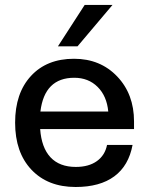

<svg xmlns="http://www.w3.org/2000/svg" viewBox="-20 -747 602 775"><path d="M434.1 -727.1 293 -560.1H213.9L321.8 -727.1ZM41 -252Q41 -371.1 105 -440.4Q168.9 -509.8 278.8 -509.8Q384.8 -509.8 452.9 -438.5Q521 -367.2 521 -256.8V-226.1H142.1Q147.5 -150.9 183.8 -112.1Q220.2 -73.2 286.1 -73.2Q338.4 -73.2 371.1 -96.7Q403.8 -120.1 412.1 -162.1H515.1Q499.5 -78.1 441.4 -35.2Q383.3 7.8 285.2 7.8Q172.9 7.8 106.9 -62Q41 -131.8 41 -252ZM279.8 -433.1Q159.7 -433.1 143.1 -296.9H417Q411.1 -359.4 374 -396.2Q336.9 -433.1 279.8 -433.1Z"/></svg>

Font: Overused Grotesk Medium
Style: Regular
Weight: 500
Version: Version 0.002